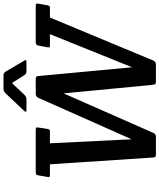

<svg xmlns="http://www.w3.org/2000/svg" viewBox="73 -976 910 1096"><g transform="rotate(-90 528.0 -428.0)"><path d="M1042 -679Q1056 -679 1056 -671Q1056 -668 1055 -664L1046 -612Q1044 -603 1040.5 -600Q1037 -597 1027 -598H976L730 -7Q724 7 708 7H610Q600 7 597 4Q594 1 592 -9L543 -520L317 -7Q311 7 295 7H194Q184 7 181 4Q178 1 177 -9L138 -598H79Q65 -597 65 -605Q65 -608 66 -612L75 -664Q76 -673 80 -676Q84 -679 94 -679H335Q345 -679 347.5 -676Q350 -673 348 -664L340 -612Q338 -603 334.5 -600Q331 -597 321 -598H258L281 -132L518 -665Q524 -679 540 -679H625Q635 -679 638 -676Q641 -673 642 -663L692 -129L881 -598H819Q809 -597 806.5 -600Q804 -603 806 -612L816 -664Q818 -679 835 -679ZM509 -732H446Q438 -732 438 -735.5Q438 -739 442 -744L543 -851Q554 -863 569 -863H645Q660 -863 667 -851L730 -744Q733 -740 733 -736Q733 -732 722 -732H670Q654 -732 647 -744L602 -815L535 -744Q524 -732 509 -732Z"/></g></svg>

Font: Crete Round
Style: Italic
Weight: 400
Designer: Veronika Burian
Foundry: TypeTogether
Version: Version 1.001; ttfautohint (v1.6)